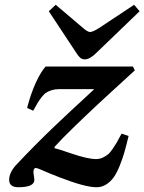

<svg xmlns="http://www.w3.org/2000/svg" viewBox="-20 -767 601 799"><path d="M18.1 -19Q18.1 -47.4 44.9 -78.1Q63.5 -98.1 85 -120.4Q106.4 -142.6 122.8 -159.2Q139.2 -175.8 165.5 -201.7Q191.9 -227.5 204.6 -239.5Q217.3 -251.5 248.3 -280.8Q279.3 -310.1 287.4 -317.4Q295.4 -324.7 330.8 -357.4Q366.2 -390.1 370.1 -394V-396H225.1Q208.5 -396 195.3 -391.8Q182.1 -387.7 172.9 -381.8Q163.6 -376 153.3 -362.8Q143.1 -349.6 136.5 -338.6Q129.9 -327.6 118.2 -306.2L92.8 -317.9Q108.4 -378.4 129.6 -424.1Q150.9 -469.7 169.9 -490.2H533.2L541 -474.1Q530.8 -464.8 489.3 -426.8Q447.8 -388.7 434.1 -376.2Q420.4 -363.8 386 -331.8Q351.6 -299.8 334.2 -283Q316.9 -266.1 290.5 -241Q264.2 -215.8 244.6 -195.6Q225.1 -175.3 207 -155.8V-149.9Q222.2 -147.5 277.8 -127.9Q345.7 -105 379.9 -105Q394.5 -105 407.5 -111.1Q420.4 -117.2 429.2 -124.3Q438 -131.3 449.2 -147.9Q460.4 -164.6 465.8 -173.8Q471.2 -183.1 482.4 -204.6Q484.9 -209 485.8 -210.9L515.1 -201.2Q505.9 -162.1 498 -134.8Q490.2 -107.4 478.3 -77.6Q466.3 -47.9 453.4 -29.5Q440.4 -11.2 422.1 0.5Q403.8 12.2 381.8 12.2Q335 12.2 231 -27.8Q210.4 -35.6 192.1 -43.2Q173.8 -50.8 164.3 -54.9Q154.8 -59.1 147 -62.3Q139.2 -65.4 135.3 -66.7Q131.3 -67.9 128.9 -67.9Q119.1 -67.9 119.1 -49.8L123 -20Q124.5 12.2 56.2 12.2Q18.1 12.2 18.1 -19ZM183.1 -720.2 211.9 -747.1 325.2 -650.9Q344.2 -633.8 355 -633.8Q365.7 -633.8 393.1 -650.9L538.1 -747.1L561 -720.2L380.9 -546.9Q354 -520 333 -520Q321.3 -520 313.5 -526.9Q305.7 -533.7 296.9 -547.9Z"/></svg>

Font: Linguistics Pro
Style: Bold Italic
Weight: 700
Italic angle: -12°
Designer: Stefan Peev, Context Ltd
Foundry: Stefan Peev, Context Ltd
Version: Version 001.000